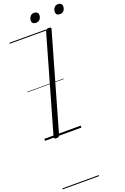

<svg xmlns="http://www.w3.org/2000/svg" viewBox="-298 -1280 1207 1859"><g transform="rotate(-20 305.5 -350.5)"><path d="M114 14Q99 14 93 9Q87 4 90 -6L373 -996Q377 -1006 384 -1010.5Q391 -1015 406 -1015Q420 -1015 426.5 -1010.5Q433 -1006 429 -995L146 -5Q143 4 136 9Q129 14 114 14ZM309 -1103Q291 -1103 279.5 -1112Q268 -1121 268 -1139Q268 -1164 282.5 -1182.5Q297 -1201 324 -1201Q342 -1201 353.5 -1191.5Q365 -1182 365 -1163Q365 -1139 350.5 -1121Q336 -1103 309 -1103ZM556 -1103Q537 -1103 526 -1112Q515 -1121 515 -1139Q515 -1164 529.5 -1182.5Q544 -1201 571 -1201Q588 -1201 599.5 -1191.5Q611 -1182 611 -1163Q611 -1139 597 -1121Q583 -1103 556 -1103ZM0 490H375V500H0ZM0 -20H375V0H0ZM0 -505H375V-500H0ZM0 -1010H375V-1000H0Z"/></g></svg>

Font: Playwrite AU NSW Guides
Style: Regular
Weight: 400
Designer: Veronika Burian, José Scaglione
Foundry: TypeTogether
Version: Version 1.003